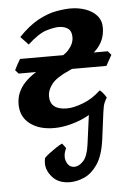

<svg xmlns="http://www.w3.org/2000/svg" viewBox="-51 -495 517 778"><g transform="rotate(-5 207.0 -106.5)"><path d="M22 -87.9Q22 -137.2 57.6 -175.3Q93.3 -213.4 168 -244.6Q220.7 -266.1 241.9 -290Q263.2 -314 263.2 -340.8Q263.2 -365.2 248.8 -375.7Q234.4 -386.2 210.9 -386.2Q191.4 -386.2 160.2 -376.7Q128.9 -367.2 84 -326.2L52.7 -359.4Q94.7 -403.3 133.8 -424.1Q172.9 -444.8 206.5 -450.9Q240.2 -457 266.1 -457Q296.4 -457 324.7 -447.5Q353 -438 371.1 -418.2Q389.2 -398.4 389.2 -368.2Q389.2 -314.9 351.3 -277.8Q313.5 -240.7 235.4 -205.6Q184.6 -183.1 166 -158.7Q147.5 -134.3 147.5 -110.4Q147.5 -54.7 216.3 -54.7Q243.2 -54.7 282.2 -69.6Q321.3 -84.5 354.5 -116.2Q368.7 -105 380.4 -84.5Q325.7 -26.9 267.6 -3.4Q209.5 20 157.2 20Q96.7 20 59.3 -8.8Q22 -37.6 22 -87.9ZM414.1 -255.4 390.1 -212.4H33.2L20 -227.1Q23.4 -234.4 31.2 -248.8Q39.1 -263.2 43.9 -271H400.9ZM109.9 137.7Q115.7 130.9 129.9 120.1Q144 109.4 159.2 99.4Q174.3 89.4 183.6 85.4Q185.5 87.9 191.2 95Q196.8 102.1 198.2 106Q189.5 124 189.5 140.1Q189.5 155.3 198.5 169.4Q207.5 183.6 225.6 183.6Q244.1 183.6 262 164.6Q279.8 145.5 286.1 97.7L300.8 -12.2Q302.7 -28.8 305.4 -40.8Q308.1 -52.7 315.9 -68.4Q326.2 -72.8 348.4 -77.9Q370.6 -83 380.4 -84.5Q375 -76.2 369.9 -64.5Q364.7 -52.7 361.3 -25.4L347.2 83.5Q338.4 148.4 314.7 183.1Q291 217.8 261 231Q231 244.1 203.1 244.1Q157.2 244.1 132.3 217Q107.4 189.9 107.4 158.7Q107.4 149.9 109.9 137.7Z"/></g></svg>

Font: Gentium Plus
Style: Bold Italic
Weight: 700
Italic angle: -8°
Designer: Victor Gaultney, Annie Olsen, Iska Routamaa, Becca Hirsbrunner
Foundry: SIL International
Version: Version 6.101